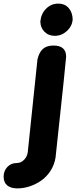

<svg xmlns="http://www.w3.org/2000/svg" viewBox="-189 -832 451 1062"><path d="M34.2 -713.9Q38.6 -757.3 66.7 -784.7Q94.7 -812 132.8 -812Q170.4 -812 191.7 -786.6Q212.9 -761.2 212.9 -723.1Q209.5 -686 180.4 -659.9Q151.4 -633.8 113.8 -633.8Q79.1 -633.8 56.6 -656.7Q34.2 -679.7 34.2 -713.9ZM118.2 40Q176.8 -503.4 176.8 -518.1Q176.8 -580.1 106.9 -580.1Q68.8 -580.1 47.9 -561Q26.9 -542 18.1 -502.9L-35.2 7.8Q-37.6 32.7 -55.2 51.3Q-72.8 69.8 -97.2 69.8Q-127.9 69.8 -148.4 91.6Q-168.9 113.3 -168.9 145Q-168.9 176.8 -149.4 193.4Q-129.9 210 -91.8 210Q-58.1 210 -23.9 198.5Q10.3 187 39.8 166.3Q69.3 145.5 90.6 112.5Q111.8 79.6 118.2 40Z"/></svg>

Font: BPreplay
Style: Bold Italic
Weight: 700
Italic angle: -6°
Designer: Magenta/George Triantafyllakos
Foundry: Magenta/George Triantafyllakos
Version: Version 1.00